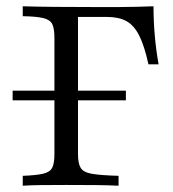

<svg xmlns="http://www.w3.org/2000/svg" viewBox="-20 -591 550 611"><path d="M20.2 -271.8V-302.4H380.6V-271.8ZM52.4 0V-31.5Q96 -33.1 117.7 -38.3Q139.5 -43.5 146.4 -57.7Q153.2 -71.8 153.2 -100.8V-470.2Q153.2 -500 146.4 -514.1Q139.5 -528.2 117.7 -533.5Q96 -538.7 52.4 -539.5V-571Q129.8 -568.5 296.8 -568.5Q325 -568.5 354.8 -568.5Q384.7 -568.5 414.5 -569.4Q444.4 -570.2 468.5 -571Q468.5 -524.2 472.6 -477.8Q476.6 -431.5 484.7 -386.3H452.4Q439.5 -445.2 423 -477.8Q406.5 -510.5 382.3 -523.8Q358.1 -537.1 320.2 -537.1H228.2V-100.8Q228.2 -71 236.7 -56.9Q245.2 -42.7 272.6 -37.9Q300 -33.1 357.3 -31.5V0Q325.8 -1.6 285.9 -2Q246 -2.4 190.3 -2.4Q142.7 -2.4 109.7 -2Q76.6 -1.6 52.4 0Z"/></svg>

Font: Playfair 12pt Light
Style: Regular
Weight: 300
Designer: Claus Eggers Sørensen
Foundry: Claus Eggers Sørensen
Version: Version 2.000;gftools[0.9.28]